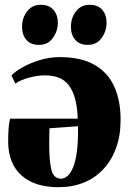

<svg xmlns="http://www.w3.org/2000/svg" viewBox="-20 -767 536 800"><path d="M223.5 13Q125 13 70.2 -35.5Q15.5 -84 14 -174Q14 -211.5 16.2 -236Q18.5 -260.5 22 -272.5H304Q302 -323 292.2 -357.5Q282.5 -392 265.5 -413.2Q248.5 -434.5 223.5 -443.8Q198.5 -453 166 -453Q137 -453 101 -443.5Q65 -434 44 -418.5L28 -452.5Q42 -468.5 72.8 -486Q103.5 -503.5 144.2 -516.2Q185 -529 229 -529Q318 -529 374 -496.8Q430 -464.5 456.2 -406Q482.5 -347.5 482.5 -268Q482.5 -202.5 463.8 -150.8Q445 -99 410.8 -62.2Q376.5 -25.5 329 -6.2Q281.5 13 223.5 13ZM234.5 -22.5Q248 -22.5 261 -33.5Q274 -44.5 284.5 -69.5Q295 -94.5 300.5 -136.5Q306 -178.5 305 -241L186 -232.5Q185.5 -216 185.5 -199.8Q185.5 -183.5 185 -167.5Q185 -96 194.2 -59.2Q203.5 -22.5 234.5 -22.5ZM142 -580Q108 -580 90 -600.8Q72 -621.5 72 -655Q72 -692.5 93 -719.8Q114 -747 149.5 -747H150.5Q184 -747 202.5 -726.2Q221 -705.5 221 -672Q221 -637.5 200.2 -608.8Q179.5 -580 143 -580ZM345.5 -580Q312 -580 293.8 -600.8Q275.5 -621.5 275.5 -655Q275.5 -692.5 296.5 -719.8Q317.5 -747 353.5 -747H354Q388 -747 406 -726.2Q424 -705.5 424 -672Q424 -637.5 403.5 -608.8Q383 -580 346.5 -580Z"/></svg>

Font: Merriweather 120pt Black
Style: Regular
Weight: 900
Designer: Eben Sorkin
Foundry: Eben Sorkin
Version: Version 2.100